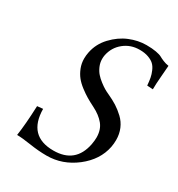

<svg xmlns="http://www.w3.org/2000/svg" viewBox="-161 -764 816 880"><g transform="rotate(30 246.5 -324.0)"><path d="M493.2 -626Q492.2 -607.9 488.5 -566.2Q484.9 -524.4 484.9 -497.1L454.1 -499Q452.1 -522 449.2 -537.8Q446.3 -553.7 438.7 -571.3Q431.2 -588.9 419.9 -599.4Q408.7 -609.9 389.2 -616.9Q369.6 -624 342.8 -624Q295.4 -624 260.3 -595.7Q225.1 -567.4 215.8 -522Q213.9 -512.2 213.9 -501.5Q213.9 -481.9 221.9 -463.4Q230 -444.8 241.5 -431.9Q252.9 -418.9 268.6 -407Q284.2 -395 295.9 -388.2Q307.6 -381.3 319.8 -376Q348.6 -362.8 369.9 -349.4Q391.1 -335.9 412.1 -316.2Q433.1 -296.4 444.3 -269.8Q455.6 -243.2 455.6 -211.4Q455.6 -192.4 452.1 -173.8Q437 -97.7 367.7 -43.9Q298.3 9.8 214.8 9.8Q171.4 9.8 124.3 2.4Q77.1 -4.9 50.8 -4.9Q60.1 -65.9 64 -165L94.2 -168Q95.7 -25.9 230 -25.9Q345.7 -25.9 368.2 -139.2Q372.1 -161.1 372.1 -176.3Q372.1 -217.8 350.1 -244.6Q328.1 -271.5 289.1 -291Q264.6 -303.2 246.6 -314Q228.5 -324.7 207.5 -340.8Q186.5 -356.9 173.1 -373.8Q159.7 -390.6 150.6 -413.6Q141.6 -436.5 141.6 -461.9Q141.6 -478.5 145 -495.1Q154.8 -545.4 190.9 -583.7Q227.1 -622.1 271 -640.1Q314.9 -658.2 358.9 -658.2Q389.2 -658.2 410.2 -654.3Q431.2 -650.4 440.2 -645.3Q449.2 -640.1 463.1 -634.3Q477.1 -628.4 493.2 -626Z"/></g></svg>

Font: Linux Libertine G
Style: Italic
Weight: 400
Italic angle: -12°
Designer: Philipp H. Poll
Foundry: Philipp H. Poll
Version: Version 5.1.3